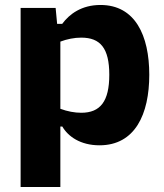

<svg xmlns="http://www.w3.org/2000/svg" viewBox="-20 -573 660 773"><path d="M581 -272C581 -430.5 524 -553 384.5 -553C308.5 -553 259.5 -516.5 230.5 -477H210L204 -541H63V180H223V-63.5H231C254 -23.5 304 12 380.5 12C524 12 581 -113.5 581 -272ZM223 -135V-405.5C249.5 -415.5 279 -421.5 307 -421.5C384 -421.5 420 -379 420 -272C420 -165 384 -119 307 -119C280.5 -119 251 -124.5 223 -135Z"/></svg>

Font: Monaspace Neon ExtraBold
Style: Regular
Weight: 800
Designer: Riley Cran & the Lettermatic Team
Foundry: Lettermatic
Version: Version 1.200 (Monaspace Neon)